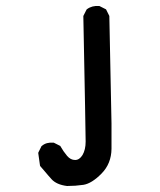

<svg xmlns="http://www.w3.org/2000/svg" viewBox="-20 -492 540 649"><path d="M206.5 136.7Q170.9 132.3 153.8 113.3Q148.4 107.4 142.6 100.6Q136.7 93.8 130.4 86.2Q124 78.6 116.7 70.3L115.7 68.8L115.2 67.4L109.4 26.4V24.4L109.9 22.9L119.6 3.4L120.1 2L121.1 1.5Q128.9 -5.4 138.9 -8.1Q148.9 -10.7 160.6 -9.8H161.6L162.6 -9.3L182.1 0.5L184.1 1.5L184.6 2.9Q194.3 20 207 35.2Q218.8 48.8 233.9 48.8Q248.5 48.8 258.8 32.2Q269.5 14.2 269.5 -13.7Q269.5 -43 261.7 -436.5V-438L262.2 -439L272 -458.5L272.9 -460L273.9 -460.9Q291 -473.6 314.9 -471.7H315.9L316.9 -471.2L336.4 -461.4L338.4 -460.4L339.4 -458.5L349.1 -439L349.6 -438V-436.5Q356.4 -112.3 356.9 -74.7Q357.4 -37.1 356.9 10.7Q356.4 61 323.2 94.7Q290 128.4 261.7 132.8Q234.9 136.7 207 136.7Z"/></svg>

Font: NaikaiFont
Style: SemiBold
Weight: 600
Version: Version 1.89